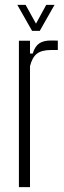

<svg xmlns="http://www.w3.org/2000/svg" viewBox="-20 -767 262 787"><path d="M57.5 0V-600H103V-547.5H114Q123.5 -577.5 141 -589.2Q158.5 -601 188.5 -601Q196 -601 203.5 -600.8Q211 -600.5 217 -600.5V-562H189Q151 -562 131.5 -547Q112 -532 103 -496V0ZM111.5 -640.5 51 -747H85L127.5 -670L169.5 -747H203.5L143 -640.5Z"/></svg>

Font: Big Shoulders Display Thin Light
Style: Regular
Weight: 300
Version: Version 2.002